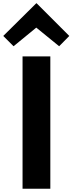

<svg xmlns="http://www.w3.org/2000/svg" viewBox="-43 -1155 444 1175"><path d="M265 -810V0H95V-810ZM181 -1135 381 -935 319 -872 179 -986 40 -872 -23 -935 179 -1135Z"/></svg>

Font: Sinkin Sans 700 Bold
Style: Bold
Weight: 700
Designer: Keith Bates
Foundry: K-Type
Version: Sinkin Sans (version 1.0)  by Keith Bates   •   © 2014   www